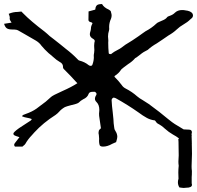

<svg xmlns="http://www.w3.org/2000/svg" viewBox="-20 -718 964 939"><path d="M855.5 -41Q842.3 -51.3 825.7 -60.1Q805.7 -71.3 785.6 -89.4Q771 -103.5 751 -113.8Q746.1 -116.7 742.7 -122.6Q740.7 -125.5 737.8 -128.9Q715.8 -131.8 698.7 -141.1Q678.7 -151.9 656.2 -168.9Q604 -205.6 545.9 -237.8Q542.5 -239.3 538.6 -240.2L535.6 -240.7Q525.9 -236.8 525.9 -227.5Q527.3 -198.7 531.2 -169.9Q533.7 -152.3 534.7 -135.3Q535.2 -114.7 538.6 -94.2Q538.6 -85.9 544.4 -77.6Q553.7 -63.5 553.7 -48.8Q553.7 -42 548.3 -24.4L547.9 -22.9L541 -20Q534.7 -17.6 528.8 -14.6Q505.4 -1 483.9 -1Q470.7 -1 467.3 -8.3Q464.4 -18.6 464.4 -28.3L464.8 -40Q464.8 -48.8 463.4 -58.6Q461.9 -63.5 461.9 -68.4Q461.9 -71.8 463.1 -77.6Q464.4 -83.5 473.6 -90.8L464.8 -151.4L464.4 -162.6Q464.4 -166.5 465.1 -170.7Q465.8 -174.8 465.8 -180.2Q465.8 -205.1 452.6 -218.3Q444.3 -226.1 444.3 -234.9Q444.3 -240.7 447.3 -247.1V-247.6Q452.1 -253.4 452.1 -258.3Q452.1 -263.7 444.8 -269H433.1Q416.5 -269 413.1 -258.3Q407.7 -241.7 386.7 -232.4Q374 -225.6 365.2 -216.3Q358.9 -210.4 325.7 -203.1Q306.6 -198.2 297.4 -194.3Q280.3 -184.6 269 -171.4Q261.7 -163.1 251.5 -155.8Q191.4 -117.7 147.9 -70.3L136.2 -57.1Q116.7 -37.1 104 -14.6Q101.1 -9.8 94.7 -5.4L89.8 -1H53.2Q49.3 -5.4 49.3 -9.3Q49.3 -15.1 55.7 -22Q65.9 -35.6 69.3 -39.6Q72.8 -43.5 75.2 -46.9L67.4 -49.8Q58.6 -52.2 52 -55.4Q45.4 -58.6 45.4 -64.5Q45.4 -71.3 73.2 -91.3L108.4 -114.3L130.9 -128.9L135.7 -135.7Q125 -140.1 112.3 -142.1Q99.6 -144 87.4 -149.4L88.9 -151.4Q90.8 -156.2 105.5 -160.6Q136.7 -171.4 158.2 -186.5Q167 -193.8 176.3 -200.2Q205.1 -220.2 229 -243.2Q236.3 -251 285.6 -272.9Q329.1 -292 358.4 -311Q353 -315.9 348.1 -321.8L325.7 -346.2Q300.3 -371.1 292 -380.4Q288.1 -384.3 288.1 -388.7V-392.1Q288.1 -407.2 271.5 -415.5Q254.9 -425.3 242.7 -437L228 -449.7Q222.2 -454.1 217.8 -458Q197.8 -476.1 182.6 -494.6Q172.9 -508.8 156.2 -519Q128.9 -535.2 101.1 -550.8Q85.4 -559.6 70.3 -568.4Q61 -573.7 48.3 -573.7H40Q22.5 -573.7 13.7 -579.3Q4.9 -585 0 -601.6L36.6 -607.4L32.2 -614.3Q27.3 -621.1 27.3 -626.5L27.8 -633.3Q27.8 -637.7 22.5 -650.4Q43.9 -659.7 66.4 -659.7Q75.7 -660.2 84.5 -661.6L94.2 -651.9Q129.9 -615.2 198.7 -563Q205.1 -558.1 210.9 -552.7Q218.3 -544.4 244.1 -525.4Q259.8 -513.7 274.4 -501.5L300.8 -480Q333 -455.6 359.4 -428.2L360.4 -427.2Q364.7 -422.4 367.7 -421.9Q395 -415 413.6 -399.4Q415 -398.9 417.2 -397.5Q419.4 -396 422.9 -396Q429.7 -396 431.6 -400.9Q439 -419.9 439 -439L438.5 -443.8Q438.5 -451.2 440.4 -460.4Q441.4 -467.3 441.4 -473.6L440.9 -482.4L440.4 -494.6Q441.4 -513.2 442.9 -514.2L443.4 -517.1Q443.4 -523.4 435.5 -527.8Q419.4 -536.6 419.4 -550.3Q419.4 -556.6 421.9 -563.7Q424.3 -570.8 424.8 -578.6Q424.8 -589.8 431.2 -601.1L432.1 -603Q432.1 -607.9 424.3 -609.4Q412.6 -612.3 412.6 -620.6V-621.1Q413.1 -636.7 413.1 -662.1L445.8 -670.9Q446.3 -682.1 451.9 -690.2Q457.5 -698.2 479 -698.2Q488.3 -681.2 512.2 -670.9Q515.6 -668.9 518.8 -666.3Q522 -663.6 522.5 -660.9Q522.9 -658.2 523.4 -656.2Q525.9 -649.4 525.9 -642.1Q525.9 -634.3 522.9 -626.5Q513.7 -606.9 513.7 -585.9L514.2 -576.2Q514.2 -572.8 513.2 -569.3Q508.3 -554.7 508.3 -539.6Q508.3 -533.2 509.3 -526.9Q509.8 -524.9 509.8 -519L509.3 -509.3Q509.3 -482.9 511.7 -458.5Q512.2 -453.6 519.5 -453.6L522.9 -454.1L521.5 -450.2Q523.4 -454.1 525.9 -455.6Q537.1 -464.8 553.2 -472.7Q567.4 -479.5 579.1 -488.8Q592.8 -500 609.4 -509.3Q618.7 -514.6 627.4 -520.5Q659.2 -541.5 678.2 -555.7Q687.5 -563 691.4 -564.9Q722.2 -581.1 744.6 -602.5Q749.5 -607.4 757.3 -610.4L771.5 -616.7Q790.5 -624 796.9 -633.3Q799.8 -637.7 811.5 -641.1Q826.7 -646.5 835.4 -655.8Q849.1 -668.9 870.6 -668.9Q880.4 -668.9 885.3 -667.5Q914.6 -664.6 921.9 -650.4Q923.8 -646 923.8 -642.6Q923.8 -632.8 914.6 -626.5L911.1 -623.5Q897 -609.4 877 -598.1Q858.9 -587.9 844.7 -574.2Q827.1 -557.6 803.7 -544.4Q789.6 -535.2 775.6 -525.1Q761.7 -515.1 746.1 -505.4Q721.7 -491.7 702.6 -474.1Q681.6 -464.4 666 -451.2Q657.2 -444.3 647.9 -437.5Q643.1 -435.5 641.1 -433.6Q627 -417 606.4 -404.3Q594.2 -396 583.5 -387.2L579.6 -383.8Q574.7 -380.9 571.8 -376.5Q561 -359.4 541 -346.7Q540 -345.2 540 -343.8L539.6 -342.8Q562 -320.3 575.2 -302.2Q582 -291.5 594.2 -285.2Q626 -269 650.4 -247.1Q662.6 -236.8 677.7 -228.5Q709 -210 735.4 -188.5Q750 -178.7 802.2 -135.7Q825.2 -117.2 835 -111.3L878.4 -85H881.3L903.8 -84Q918.5 -84 918.5 -70.8Q918.5 -67.9 917 -63V-58.1L918.9 -56.2L917 -55.2L918 -24.9V-20Q918.5 -19 918.5 -17.6Q918.5 -16.6 918 -15.6L918.9 34.2L917 95.7Q917 106.9 918.5 118.7Q918.5 140.6 917.5 147.9V178.2Q918.9 182.1 918.9 185.5Q918.9 200.2 890.1 200.2L877.9 201.2Q873.5 201.2 868.2 200.2Q862.8 199.2 857.4 198.7Q850.1 187.5 850.1 173.3Q850.1 165 853 156.2Q852.1 143.1 852.1 126Q852.1 110.8 854 92.3Q852.5 83 852.5 72.3L854 42Q854 -4.4 853 -24.9Q852.1 -28.3 852.1 -37.1Q854 -39.1 855.5 -41Z"/></svg>

Font: Kurland
Style: Regular
Weight: 400
Designer: GGBot
Version: 0.22